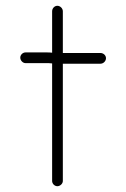

<svg xmlns="http://www.w3.org/2000/svg" viewBox="-20 -633 435 663"><path d="M160 -594V-451C153 -452 147 -452 140 -452H68C59 -452 50 -444 50 -434C50 -424 59 -415 68 -415H140C146 -415 153 -415 160 -414V-8C160 1 168 10 178 10C188 10 197 1 197 -8V-413H327C337 -413 346 -422 346 -432C346 -442 337 -450 327 -450H197V-594C197 -604 188 -613 178 -613C168 -613 160 -604 160 -594Z"/></svg>

Font: Electronic
Style: SeLt
Weight: 300
Version: Version 1.011